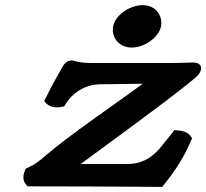

<svg xmlns="http://www.w3.org/2000/svg" viewBox="-20 -725 803 747"><path d="M492 -540C544.9 -540 596.9 -581.1 605.9 -620C614.9 -659 589.8 -705 534.7 -705C488.4 -705 431 -669.7 420.7 -625C410.9 -582.6 441.3 -540 492 -540ZM158.2 -344.3 151.9 -331.6 160.3 -322.6C166.1 -316.6 173.4 -312.7 181.1 -310.3C191.5 -307.1 203.2 -306.1 215.7 -308.5L229.5 -311.2L236.9 -322.6C270 -373.5 321.7 -396.6 368.5 -397.1L535.2 -399.1C410.5 -307.1 257.6 -205.1 155 -117.8C130.2 -95.9 116 -85.8 91.4 -74.1L79.9 -68.7L75.7 -58.1C72.3 -49.5 70.9 -41 71.2 -32.9C71.6 -23.6 74.3 -14.2 81.5 -6.8L87.1 0H97C178.3 0 260.9 0.3 344 0.6C426.4 1 508.8 1.5 596.4 2L611.1 2.1L621.3 -10.7C673.3 -76.3 698 -120.4 721.7 -174.4L727.3 -187L720.7 -196.5C715.5 -204.1 708.1 -208.4 700.2 -211.5C692.6 -214.6 684 -216.5 674.5 -217.4L658.9 -218.9L601.4 -147.4C565.4 -106.6 526 -87 477.1 -87H294.1C411.1 -174 602.7 -311.3 716 -402.8C740 -422.9 757.2 -433.9 761.7 -453.6C767.5 -478.5 740.7 -482 731.3 -482C724.4 -482 687.1 -480 656.4 -480H330.9C297.5 -480 277.8 -485.3 265.9 -489L262.7 -490H259.1C240.2 -490 228.2 -475.2 221.5 -462.2C200.7 -426 183.3 -394.6 158.2 -344.3Z"/></svg>

Font: Linux Libertine Mono O 
Style: Mono Bold Oblique
Weight: 400
Italic angle: -13°
Designer: Philipp H. Poll
Foundry: Philipp H. Poll
Version: Version 5.1.7